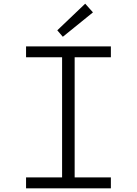

<svg xmlns="http://www.w3.org/2000/svg" viewBox="-20 -1019 740 1039"><path d="M290 -855 320 -820 483 -952 441 -999ZM121 -59V0H580V-59H384V-709H580V-768H121V-709H316V-59Z"/></svg>

Font: Kawkab Mono Light
Style: Regular
Weight: 300
Monospace: yes
Designer: Abdullah Arif
Foundry: Abdullah Arif
Version: Version 1.000;PS 000.500;hotconv 1.0.88;makeotf.lib2.5.64775